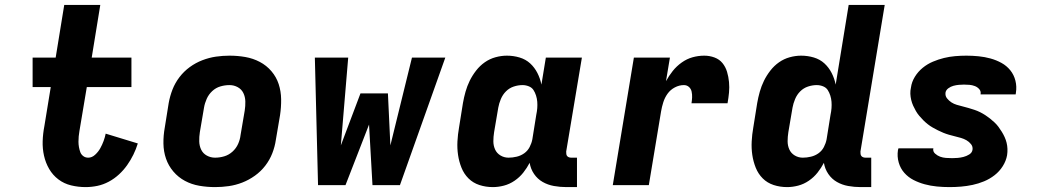

<svg xmlns="http://www.w3.org/2000/svg" viewBox="-20 -755 4240 783"><path d="M329 8Q299 8 270 1Q241 -6 218 -23.5Q195 -41 180.5 -66Q166 -91 159.5 -120Q153 -149 154 -179.5Q155 -210 161 -241L187 -400H113V-520H207L242 -735H389L354 -520H516V-400H334L304 -221Q302 -210 301 -199Q300 -188 300 -177Q300 -166 302 -155Q304 -144 307.5 -134.5Q311 -125 319.5 -118.5Q328 -112 340 -112Q355 -112 368 -124Q381 -136 389 -150.5Q397 -165 402.5 -180Q408 -195 411 -210L542 -170Q535 -147 524 -124.5Q513 -102 498.5 -81.5Q484 -61 465 -43.5Q446 -26 423.5 -14Q401 -2 377 3Q353 8 329 8Z M857 8Q824 8 792.5 2.5Q761 -3 734 -17.5Q707 -32 687 -55.5Q667 -79 657 -108Q647 -137 646.5 -169.5Q646 -202 652 -235L668 -335Q673 -363 683.5 -390Q694 -417 712 -440.5Q730 -464 754 -481.5Q778 -499 805.5 -509.5Q833 -520 860.5 -524Q888 -528 916 -528Q949 -528 980.5 -522.5Q1012 -517 1039.5 -502.5Q1067 -488 1087 -464.5Q1107 -441 1116.5 -412Q1126 -383 1126.5 -350.5Q1127 -318 1122 -285L1105 -185Q1101 -157 1090.5 -130Q1080 -103 1062 -79.5Q1044 -56 1019.5 -38.5Q995 -21 968 -10.5Q941 0 913 4Q885 8 857 8ZM857 -112Q876 -112 894.5 -117.5Q913 -123 928 -136.5Q943 -150 951 -168Q959 -186 961 -204L978 -304Q981 -323 980.5 -341.5Q980 -360 972.5 -375.5Q965 -391 949.5 -399.5Q934 -408 916 -408Q897 -408 878.5 -402.5Q860 -397 845.5 -383.5Q831 -370 823 -352Q815 -334 812 -316L795 -216Q792 -197 792.5 -178.5Q793 -160 800.5 -144.5Q808 -129 823.5 -120.5Q839 -112 857 -112Z M1277 0 1264 -520H1400L1370 -162L1450 -374H1562L1572 -162L1660 -520H1796L1611 0H1499L1485 -247L1389 0Z M1990 8Q1961 8 1935 -0.5Q1909 -9 1890.5 -27.5Q1872 -46 1862 -71Q1852 -96 1848 -123Q1844 -150 1845.5 -178.5Q1847 -207 1852 -235L1868 -335Q1872 -358 1878.5 -381Q1885 -404 1895.5 -425.5Q1906 -447 1921.5 -467Q1937 -487 1957 -501Q1977 -515 2000.5 -521.5Q2024 -528 2047 -528Q2074 -528 2099 -520.5Q2124 -513 2142 -496.5Q2160 -480 2171.5 -457.5Q2183 -435 2188 -410L2206 -520H2353L2289 -137Q2289 -132 2289.5 -127Q2290 -122 2293 -118.5Q2296 -115 2300.5 -113.5Q2305 -112 2310 -112H2333V8H2290Q2264 8 2239 3.5Q2214 -1 2193 -13Q2172 -25 2158 -45.5Q2144 -66 2140 -91Q2129 -70 2114 -51Q2099 -32 2078.5 -18Q2058 -4 2035 2Q2012 8 1990 8ZM2054 -112Q2070 -112 2087 -116Q2104 -120 2118 -130Q2132 -140 2140 -155.5Q2148 -171 2151 -187L2167 -287Q2170 -301 2171 -314Q2172 -327 2171 -340Q2170 -353 2166 -365.5Q2162 -378 2155.5 -388Q2149 -398 2136.5 -403Q2124 -408 2111 -408Q2093 -408 2075 -402Q2057 -396 2043.5 -382.5Q2030 -369 2022.5 -351Q2015 -333 2012 -316L1995 -216Q1992 -197 1992 -179Q1992 -161 1999 -145.5Q2006 -130 2021 -121Q2036 -112 2054 -112Z M2479 0 2565 -520H2712L2696 -424Q2708 -446 2723.5 -465.5Q2739 -485 2760 -500Q2781 -515 2804.5 -521.5Q2828 -528 2852 -528Q2874 -528 2894 -520.5Q2914 -513 2926.5 -497.5Q2939 -482 2945 -462Q2951 -442 2953 -420.5Q2955 -399 2953 -377.5Q2951 -356 2947 -334H2800Q2802 -346 2802.5 -358Q2803 -370 2800.5 -381.5Q2798 -393 2789.5 -400.5Q2781 -408 2769 -408Q2750 -408 2732 -398.5Q2714 -389 2702.5 -373Q2691 -357 2685 -338Q2679 -319 2676 -301L2626 0Z M3190 8Q3161 8 3135 -0.5Q3109 -9 3090.5 -27.5Q3072 -46 3062 -71Q3052 -96 3048 -123Q3044 -150 3045.5 -178.5Q3047 -207 3052 -235L3068 -335Q3072 -358 3078.5 -381Q3085 -404 3095.5 -425.5Q3106 -447 3121.5 -467Q3137 -487 3157 -501Q3177 -515 3200.5 -521.5Q3224 -528 3247 -528Q3274 -528 3299 -520.5Q3324 -513 3342 -496.5Q3360 -480 3371.5 -457.5Q3383 -435 3388 -410L3441 -735H3588L3489 -137Q3489 -132 3489.5 -127Q3490 -122 3493 -118.5Q3496 -115 3500.5 -113.5Q3505 -112 3510 -112H3533V8H3490Q3464 8 3439 3.5Q3414 -1 3393 -13Q3372 -25 3358 -45.5Q3344 -66 3340 -91Q3329 -70 3314 -51Q3299 -32 3278.5 -18Q3258 -4 3235 2Q3212 8 3190 8ZM3254 -112Q3270 -112 3287 -116Q3304 -120 3318 -130Q3332 -140 3340 -155.5Q3348 -171 3351 -187L3367 -287Q3370 -301 3371 -314Q3372 -327 3371 -340Q3370 -353 3366 -365.5Q3362 -378 3355.5 -388Q3349 -398 3336.5 -403Q3324 -408 3311 -408Q3293 -408 3275 -402Q3257 -396 3243.5 -382.5Q3230 -369 3222.5 -351Q3215 -333 3212 -316L3195 -216Q3192 -197 3192 -179Q3192 -161 3199 -145.5Q3206 -130 3221 -121Q3236 -112 3254 -112Z M3852 8Q3826 8 3800.5 5.5Q3775 3 3751 -3.5Q3727 -10 3705.5 -21Q3684 -32 3668 -50Q3652 -68 3645 -92.5Q3638 -117 3642 -143L3644 -150H3787L3786 -149Q3784 -137 3793.5 -128.5Q3803 -120 3814 -116Q3825 -112 3837.5 -111Q3850 -110 3863 -110Q3874 -110 3885.5 -111Q3897 -112 3909 -115Q3921 -118 3932.5 -125Q3944 -132 3946 -144Q3948 -157 3940 -167Q3932 -177 3921.5 -183Q3911 -189 3899 -192.5Q3887 -196 3874.5 -199Q3862 -202 3850 -205.5Q3838 -209 3827 -213.5Q3816 -218 3805 -223.5Q3794 -229 3783.5 -235Q3773 -241 3763.5 -248.5Q3754 -256 3745.5 -264.5Q3737 -273 3729 -282.5Q3721 -292 3715 -302.5Q3709 -313 3704 -324Q3699 -335 3696 -347.5Q3693 -360 3692.5 -372.5Q3692 -385 3695 -398Q3698 -421 3711 -442Q3724 -463 3743 -478.5Q3762 -494 3784.5 -503.5Q3807 -513 3829.5 -518.5Q3852 -524 3875 -526Q3898 -528 3921 -528Q3946 -528 3971 -525.5Q3996 -523 4019.5 -516.5Q4043 -510 4064 -498.5Q4085 -487 4100 -468.5Q4115 -450 4121 -426Q4127 -402 4123 -377L4122 -370H3979V-371Q3981 -383 3973.5 -391.5Q3966 -400 3955.5 -404Q3945 -408 3934 -409Q3923 -410 3911 -410Q3901 -410 3890 -409Q3879 -408 3868 -405Q3857 -402 3847.5 -395Q3838 -388 3836 -378Q3834 -364 3842 -354Q3850 -344 3860 -337.5Q3870 -331 3882 -327.5Q3894 -324 3906 -321Q3918 -318 3930 -314.5Q3942 -311 3954 -307Q3966 -303 3977 -297.5Q3988 -292 3998 -285.5Q4008 -279 4017.5 -271.5Q4027 -264 4036 -255.5Q4045 -247 4052 -237.5Q4059 -228 4065.5 -217.5Q4072 -207 4077 -196Q4082 -185 4085 -173Q4088 -161 4088.5 -148Q4089 -135 4087 -122Q4083 -99 4069.5 -77.5Q4056 -56 4036 -40.5Q4016 -25 3993 -15.5Q3970 -6 3946.5 -1Q3923 4 3899.5 6Q3876 8 3852 8Z"/></svg>

Font: Iosevka Heavy Extended
Style: Italic
Weight: 900
Width: 7
Italic angle: -9°
Monospace: yes
Designer: Belleve Invis
Foundry: Belleve Invis
Version: Version 32.5.0; ttfautohint (v1.8.4)